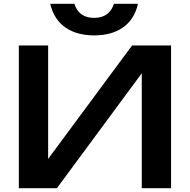

<svg xmlns="http://www.w3.org/2000/svg" viewBox="-20 -989 998 1009"><path d="M279 0 725 -604V0H879V-750H674L233 -154V-750H79V0ZM244 -969C270 -856 357 -803 475 -803C593 -803 680 -856 705 -969H579C563 -921 529 -895 475 -895C420 -895 386 -921 371 -969Z"/></svg>

Font: Bounded Med
Style: Regular
Weight: 500
Designer: Vlad Churkin
Version: Version 3.0